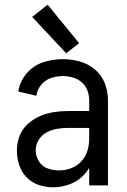

<svg xmlns="http://www.w3.org/2000/svg" viewBox="-20 -790 540 818"><path d="M206 8Q175 8 145 -2Q115 -12 93 -35Q71 -58 61.5 -88Q52 -118 52 -149Q52 -180 63 -209.5Q74 -239 97 -260.5Q120 -282 148.5 -294.5Q177 -307 207.5 -312Q238 -317 269 -317H360V-363Q360 -385 352 -405.5Q344 -426 327.5 -440Q311 -454 290 -460Q269 -466 247 -466Q222 -466 197 -457.5Q172 -449 155 -428Q138 -407 135 -382L58 -400Q64 -442 93 -476.5Q122 -511 163.5 -524.5Q205 -538 247 -538Q284 -538 320 -528Q356 -518 384.5 -494Q413 -470 426.5 -435Q440 -400 440 -363V0H360V-75Q353 -63 344 -52Q319 -22 282 -7Q245 8 206 8ZM360 -198V-245H269Q246 -245 222.5 -241Q199 -237 178 -225.5Q157 -214 144.5 -193.5Q132 -173 132 -149Q132 -125 145.5 -103Q159 -81 182.5 -72.5Q206 -64 231.5 -64Q257 -64 282 -73Q307 -82 325.5 -101.5Q344 -121 352 -146.5Q360 -172 360 -198ZM262 -563 117 -718 183 -770 317 -606Z"/></svg>

Font: Iosevka SS01
Style: Regular
Weight: 400
Monospace: yes
Designer: Belleve Invis
Foundry: Belleve Invis
Version: 2.3.3; ttfautohint (v1.8.3)